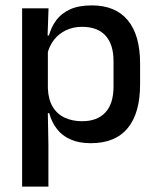

<svg xmlns="http://www.w3.org/2000/svg" viewBox="-20 -520 583 712"><path d="M316.5 11Q273 11 241.8 -2.8Q210.5 -16.5 191 -41.8Q171.5 -67 162.5 -100.5H130L157.5 -193Q159 -152 175 -124.8Q191 -97.5 219.2 -84Q247.5 -70.5 284.5 -70.5Q341 -70.5 371 -103.2Q401 -136 401 -199.5V-293Q401 -355.5 371.2 -388Q341.5 -420.5 284.5 -420.5Q250.5 -420.5 224 -407.5Q197.5 -394.5 180.2 -372.2Q163 -350 156 -321.5L133 -388.5H161.5Q170 -419.5 188.5 -444.8Q207 -470 239.2 -485Q271.5 -500 320.5 -500Q408 -500 453.8 -445Q499.5 -390 499.5 -284.5V-207Q499.5 -100.5 453.5 -44.8Q407.5 11 316.5 11ZM62 172V-489H160L156 -374.5L157.5 -345.5V-140.5L157 -121.5L159.5 17V172Z"/></svg>

Font: Anek Gujarati Medium Medium
Style: Regular
Weight: 500
Version: Version 1.003